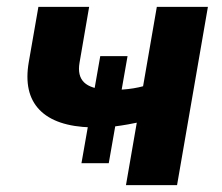

<svg xmlns="http://www.w3.org/2000/svg" viewBox="-20 -540 648 560"><path d="M64 -359.4 92 -520H240L212 -357.2Q205.4 -319 225.3 -299.7Q245.2 -280.4 293.2 -278.4Q323 -276.8 353.9 -280.3Q384.8 -283.8 413 -293L400.4 -186.4Q349.8 -175.6 314.1 -171.2Q278.4 -166.8 246.8 -168.4Q141.8 -171.2 95 -219.9Q48.2 -268.6 64 -359.4ZM217.6 -64 272.4 -376.2H352L297.2 -64ZM437.4 -520H586.4L496.4 0H347.4Z"/></svg>

Font: Fixel Italic Variable Display Thin
Style: Italic
Weight: 100
Italic angle: -10°
Designer: AlfaBravo + MacPaw
Foundry: Kyrylo Tkachov, Marchela Mozhyna, Serhii Makarenko, Maria Weinstein, Zakhar Kryvoshyya
Version: Version 1.210;Glyphs 3.2 (3217)